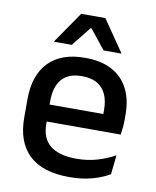

<svg xmlns="http://www.w3.org/2000/svg" viewBox="-80 -746 666 820"><g transform="rotate(10 253.0 -336.0)"><path d="M276.5 11.5Q159.5 11.5 101.2 -44.2Q43 -100 43 -205V-285Q43 -388.5 97.2 -445.2Q151.5 -502 255.5 -502Q326 -502 373 -476.2Q420 -450.5 443.5 -403.5Q467 -356.5 467 -292V-273.5Q467 -256.5 465.5 -239Q464 -221.5 461.5 -205.5H371.5Q372.5 -231.5 372.8 -254.5Q373 -277.5 373 -296.5Q373 -337 360 -365Q347 -393 321 -407.8Q295 -422.5 255.5 -422.5Q197 -422.5 168.5 -389.2Q140 -356 140 -294.5V-248.5L140.5 -237V-193.5Q140.5 -166 148.8 -143.5Q157 -121 175.2 -104.8Q193.5 -88.5 222.5 -79.8Q251.5 -71 293 -71Q340 -71 381.2 -83Q422.5 -95 459 -115L450 -31.5Q417 -12 373.2 -0.2Q329.5 11.5 276.5 11.5ZM441.5 -205.5H95V-279H441.5ZM112 -548 205.5 -684H310.5L404 -548V-546.5H327L260 -630.5H256L189 -546.5H112Z"/></g></svg>

Font: Anek Kannada Medium Medium
Style: Regular
Weight: 500
Version: Version 1.003